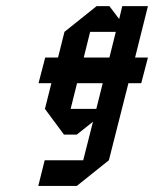

<svg xmlns="http://www.w3.org/2000/svg" viewBox="-20 -520 500 623"><path d="M335 -333.3 355.8 -416.7H272.5L251.7 -333.3ZM313.3 -250H230L209.2 -166.7H292.5ZM168.3 -333.3 189.2 -416.7 293.3 -500H335L366.7 -458.3L376.7 -500H460L418.3 -333.3H460L438.3 -250H396.7L333.3 0L229.2 83.3H104.2L125 0H250L281.7 -125L229.2 -83.3H187.5L125.8 -166.7L146.7 -250H105L126.7 -333.3Z"/></svg>

Font: Yulong
Style: Italic
Weight: 400
Italic angle: -14.25°
Designer: GGBotNet
Foundry: f0n7.com
Version: 1.00